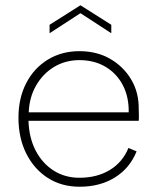

<svg xmlns="http://www.w3.org/2000/svg" viewBox="-20 -701 597 728"><path d="M402 -575 285 -651 168 -575V-607L285 -681L402 -607ZM282 7Q213 7 161 -26.5Q109 -60 79.5 -119Q50 -178 50 -255Q50 -329 79.5 -386Q109 -443 161.5 -475Q214 -507 281 -507Q347 -507 397.5 -478Q448 -449 477.5 -399.5Q507 -350 506 -286Q506 -278 506.5 -266.5Q507 -255 506 -243H88Q90 -179 115 -130.5Q140 -82 183 -54.5Q226 -27 281 -27Q348 -27 396.5 -56.5Q445 -86 467 -140L498 -127Q472 -63 415.5 -28Q359 7 282 7ZM468 -275Q469 -333 446 -377.5Q423 -422 380.5 -447.5Q338 -473 281 -473Q228 -473 185.5 -447.5Q143 -422 117 -377Q91 -332 89 -275Z"/></svg>

Font: Albert Sans ExtraLight
Style: Regular
Weight: 250
Designer: Andreas Rasmussen
Foundry: a.Foundry
Version: Version 1.025